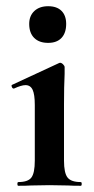

<svg xmlns="http://www.w3.org/2000/svg" viewBox="-20 -598 303 618"><path d="M39 -12Q70 -12 81 -26.5Q92 -41 92 -81V-260Q92 -294 85 -309Q78 -324 62 -324Q49 -324 25 -313H24Q20 -313 18 -318.5Q16 -324 19 -325L170 -395L173 -396Q178 -396 183 -391Q188 -386 188 -382V-360Q186 -320 186 -262V-81Q186 -41 197.5 -26.5Q209 -12 240 -12Q243 -12 243 -6Q243 0 240 0Q214 0 199 -1L139 -2L80 -1Q65 0 39 0Q36 0 36 -6Q36 -12 39 -12ZM74 -521Q74 -547 90.5 -562.5Q107 -578 135 -578Q163 -578 178 -563Q193 -548 193 -521Q193 -492 178 -476Q163 -460 135 -460Q106 -460 90 -476Q74 -492 74 -521Z"/></svg>

Font: Cormorant Infant
Style: Bold
Weight: 700
Designer: Christian Thalmann (Catharsis Fonts)
Foundry: Catharsis Fonts
Version: Version 4.000